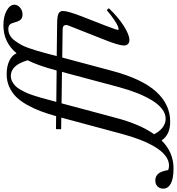

<svg xmlns="http://www.w3.org/2000/svg" viewBox="-255 -789 1034 1122"><g transform="rotate(-90 262.0 -228.0)"><path d="M112.3 249.5Q35.2 249.5 2.4 199.2Q-66.9 269 -161.1 269Q-220.2 269 -249.8 253.2Q-279.3 237.3 -279.3 209Q-279.3 188.5 -266.4 175.5Q-253.4 162.6 -231.4 162.6Q-206.5 162.6 -191.9 180.2Q-177.2 197.8 -170.9 237.8Q-159.2 242.7 -144.5 242.7Q-114.3 242.7 -86.4 220.9Q-58.6 199.2 -35.4 160.4Q-12.2 121.6 6.3 73.7Q24.9 25.9 40.5 -32.7L135.7 -386.7L67.9 -387.7L68.4 -418L144 -417Q158.7 -468.8 174.1 -509.5Q189.5 -550.3 211.2 -588.4Q232.9 -626.5 257.8 -651.4Q282.7 -676.3 316.2 -691.2Q349.6 -706.1 389.2 -706.1Q435.5 -706.1 468.3 -690.2Q501 -674.3 511.7 -647.9Q575.2 -725.1 675.3 -725.1Q726.6 -725.1 761 -706.1Q795.4 -687 795.4 -661.1Q795.4 -642.1 778.3 -627.7Q761.2 -613.3 738.3 -613.3Q716.8 -613.3 707 -625.7Q697.3 -638.2 692.4 -658.2Q688 -677.7 679.9 -687Q671.9 -696.3 652.8 -696.3Q633.8 -696.3 616.7 -687Q599.6 -677.7 585.9 -659.2Q572.3 -640.6 561.8 -622.1Q551.3 -603.5 541.7 -575.7Q532.2 -547.9 526.6 -529.3Q521 -510.7 513.7 -483.4L495.1 -413.6L687 -411.1Q729.5 -410.6 744.1 -402.8Q758.8 -395 758.8 -377.9Q758.8 -349.1 728 -269L672.9 -127.9Q648.4 -64.5 648.4 -55.7Q648.4 -51.8 652.3 -51.8Q658.7 -51.8 670.4 -56.4Q682.1 -61 707.5 -77.9Q732.9 -94.7 763.7 -121.1L774.9 -108.9Q721.2 -52.7 670.2 -20.8Q619.1 11.2 589.4 11.2Q573.7 11.2 565.4 2.7Q557.1 -5.9 557.1 -21.5Q557.1 -49.3 588.9 -129.9L673.3 -343.8Q679.7 -357.9 674.8 -368.2Q669.9 -378.4 653.8 -378.9L486.8 -381.3L408.7 -89.4Q361.8 85.9 287.1 167.7Q212.4 249.5 112.3 249.5ZM240.7 -464.4 227.5 -416 411.1 -414.1 413.1 -421.4Q439.9 -522 470.7 -583.5Q442.4 -681.6 379.9 -681.6Q363.3 -681.6 348.6 -674.6Q334 -667.5 322.5 -656.7Q311 -646 300.3 -627.7Q289.6 -609.4 282 -593Q274.4 -576.7 266.1 -551.5Q257.8 -526.4 252.9 -508.8Q248 -491.2 240.7 -464.4ZM134.8 -69.8Q97.7 71.8 38.6 155.8Q55.2 188 78.6 205.6Q102.1 223.1 128.9 223.1Q159.2 223.1 187 201.4Q214.8 179.7 238 140.9Q261.2 102.1 280 54Q298.8 5.9 314.5 -52.2L402.8 -382.8L219.2 -385.3Z"/></g></svg>

Font: Elstob 18pt Medium
Style: Italic
Weight: 500
Italic angle: -20°
Designer: Peter S. Baker
Version: Version 1.015